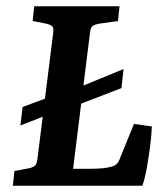

<svg xmlns="http://www.w3.org/2000/svg" viewBox="-20 -592 534 612"><path d="M21 0 26 -47 74 -56Q86 -59 91.5 -64Q97 -69 99 -83L150 -491Q151 -504 146 -508.5Q141 -513 130 -516L84 -525L89 -572H361L356 -525L293 -516Q284 -514 276.5 -510Q269 -506 267 -489L213 -54H267Q288 -54 305.5 -55.5Q323 -57 336 -61Q347 -64 353 -70.5Q359 -77 363 -89L407 -197L464 -189Q463 -159 458.5 -125.5Q454 -92 448.5 -60Q443 -28 434 0ZM45 -192 52 -251 181 -299 194 -298 374 -372 367 -311 187 -242 175 -243Z"/></svg>

Font: Rasa SemiBold
Style: Italic
Weight: 600
Italic angle: -7.10001°
Designer: Anna Giedrys (Yrsa+Rasa design), David Brezina (Yrsa art-direction, Rasa art-direction, design)
Foundry: Rosetta Type Foundry
Version: Version 2.004